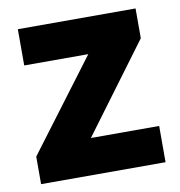

<svg xmlns="http://www.w3.org/2000/svg" viewBox="-67 -611 631 673"><g transform="rotate(-10 248.5 -274.5)"><path d="M469 0H26V-98L268 -420H40V-549H459V-443L226 -129H469Z"/></g></svg>

Font: Noto Sans Kannada ExtraBold
Style: Regular
Weight: 800
Designer: Jelle Bosma - Monotype Design Team
Foundry: Monotype Imaging Inc.
Version: Version 2.005; ttfautohint (v1.8.4.7-5d5b)